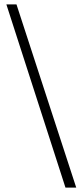

<svg xmlns="http://www.w3.org/2000/svg" viewBox="-20 -716 374 874"><path d="M278 138 9 -696H55L327 138Z"/></svg>

Font: Manuale Light
Style: Regular
Weight: 300
Designer: Eduardo Tunni / Pablo Cosgaya
Foundry: Eduardo Tunni / Pablo Cosgaya
Version: Version 1.002